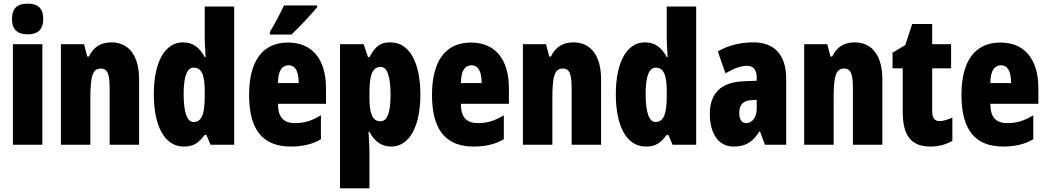

<svg xmlns="http://www.w3.org/2000/svg" viewBox="-20 -796 5758 1056"><path d="M132 -776C72 -776 46 -748 46 -691C46 -635 75 -607 132 -607C189 -607 218 -635 218 -691C218 -747 192 -776 132 -776ZM213 -553H51V0H213Z M593 -563C534 -563 494 -537 469 -485H460L442 -553H315V0H477V-253C477 -378 489 -419 535 -419C575 -419 583 -381 583 -308V0H745V-360C745 -489 689 -563 593 -563Z M991 10C1044 10 1071 -8 1106 -54H1115L1138 0H1268V-760H1106V-588C1106 -567 1108 -532 1111 -482H1106C1076 -539 1037 -563 986 -563C887 -563 826 -455 826 -278C826 -101 886 10 991 10ZM1044 -125C1010 -125 990 -175 990 -280C990 -376 1009 -424 1045 -424C1088 -424 1106 -385 1106 -297V-265C1106 -166 1088 -125 1044 -125Z M1724 -756V-766H1542C1521 -722 1496 -673 1464 -620V-606H1583C1633 -653 1696 -722 1724 -756ZM1564 -562C1423 -562 1350 -459 1350 -274C1350 -90 1419 10 1579 10C1643 10 1697 -2 1745 -30V-162C1694 -131 1654 -119 1603 -119C1539 -119 1509 -151 1509 -225H1773V-310C1773 -472 1696 -562 1564 -562ZM1568 -437C1601 -437 1623 -409 1623 -339H1509C1509 -411 1534 -437 1568 -437Z M2128 -563C2079 -563 2049 -550 2012 -482H2004L1980 -553H1850V240H2012V35C2012 14 2010 -21 2007 -71H2012C2042 -14 2082 10 2132 10C2230 10 2292 -98 2292 -275C2292 -454 2231 -563 2128 -563ZM2074 -428C2109 -428 2128 -378 2128 -273C2128 -177 2110 -129 2073 -129C2030 -129 2012 -168 2012 -256V-288C2012 -388 2030 -428 2074 -428Z M2570 -562C2429 -562 2356 -459 2356 -274C2356 -90 2425 10 2585 10C2649 10 2703 -2 2751 -30V-162C2700 -131 2660 -119 2609 -119C2545 -119 2515 -151 2515 -225H2779V-310C2779 -472 2702 -562 2570 -562ZM2574 -437C2607 -437 2629 -409 2629 -339H2515C2515 -411 2540 -437 2574 -437Z M3134 -563C3075 -563 3035 -537 3010 -485H3001L2983 -553H2856V0H3018V-253C3018 -378 3030 -419 3076 -419C3116 -419 3124 -381 3124 -308V0H3286V-360C3286 -489 3230 -563 3134 -563Z M3532 10C3585 10 3612 -8 3647 -54H3656L3679 0H3809V-760H3647V-588C3647 -567 3649 -532 3652 -482H3647C3617 -539 3578 -563 3527 -563C3428 -563 3367 -455 3367 -278C3367 -101 3427 10 3532 10ZM3585 -125C3551 -125 3531 -175 3531 -280C3531 -376 3550 -424 3586 -424C3629 -424 3647 -385 3647 -297V-265C3647 -166 3629 -125 3585 -125Z M4125 -563C4049 -563 3982 -545 3928 -513L3970 -393C4019 -421 4057 -434 4089 -434C4125 -434 4142 -411 4142 -366V-352L4070 -349C3949 -344 3884 -287 3884 -169C3884 -79 3920 10 4015 10C4084 10 4121 -17 4157 -73H4160L4187 0H4304V-363C4304 -498 4235 -563 4125 -563ZM4112 -245 4142 -247V-198C4142 -151 4117 -119 4085 -119C4059 -119 4046 -138 4046 -176C4046 -220 4068 -243 4112 -245Z M4681 -563C4622 -563 4582 -537 4557 -485H4548L4530 -553H4403V0H4565V-253C4565 -378 4577 -419 4623 -419C4663 -419 4671 -381 4671 -308V0H4833V-360C4833 -489 4777 -563 4681 -563Z M5147 -130C5120 -130 5107 -148 5107 -184V-420H5211V-553H5107V-664H4997L4959 -548L4889 -506V-420H4945V-182C4945 -52 4989 10 5098 10C5143 10 5182 -1 5218 -21V-149C5191 -137 5167 -130 5147 -130Z M5482 -562C5341 -562 5268 -459 5268 -274C5268 -90 5337 10 5497 10C5561 10 5615 -2 5663 -30V-162C5612 -131 5572 -119 5521 -119C5457 -119 5427 -151 5427 -225H5691V-310C5691 -472 5614 -562 5482 -562ZM5486 -437C5519 -437 5541 -409 5541 -339H5427C5427 -411 5452 -437 5486 -437Z"/></svg>

Font: Noto Sans Arabic UI XCn Bk
Style: Regular
Weight: 900
Width: 2
Designer: Monotype Design Team, Nadine Chahine and Nizar Qandah
Foundry: Monotype Imaging Inc.
Version: Version 2.010